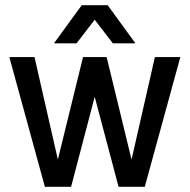

<svg xmlns="http://www.w3.org/2000/svg" viewBox="-20 -720 731 740"><path d="M113 -500 203 -105 300 -500H391L487 -105L577 -500H675L538 0H437L345 -347L254 0H153L16 -500ZM188 -553 295 -700H395L502 -553H415L345 -644L275 -553Z"/></svg>

Font: Epunda Sans Medium
Style: Regular
Weight: 500
Designer: Simon Atzbach
Foundry: typofactur
Version: Version 2.204; ttfautohint (v1.8.4.7-5d5b)